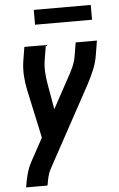

<svg xmlns="http://www.w3.org/2000/svg" viewBox="-61 -761 622 1007"><g transform="rotate(-5 250.0 -257.0)"><path d="M35 205 36 198Q41 166 49.5 134.5Q58 103 74 73L140 -48L85 -303Q77 -340 74.5 -378.5Q72 -417 78 -457L90 -530H203L191 -457Q185 -422 187 -388Q189 -354 195 -322L218 -191L304 -349Q319 -375 331 -402Q343 -429 348 -457L360 -530H472L460 -457Q454 -417 438 -378.5Q422 -340 402 -303L172 119Q162 138 157 158Q152 178 149 198L147 205ZM156 -641V-719H456V-641Z"/></g></svg>

Font: Iosevka Curly Oblique
Style: Bold
Weight: 700
Italic angle: -9°
Monospace: yes
Designer: Belleve Invis
Foundry: Belleve Invis
Version: Version 11.1.0; ttfautohint (v1.8.3)